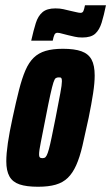

<svg xmlns="http://www.w3.org/2000/svg" viewBox="-20 -704 424 732"><path d="M125 8Q81 8 54.5 -1Q28 -10 16 -31.5Q4 -53 4 -89Q4 -118 10 -159Q16 -200 28 -255Q41 -316 52.5 -361Q64 -406 77 -436Q90 -466 108.5 -484Q127 -502 154 -510Q181 -518 220 -518Q264 -518 290.5 -508.5Q317 -499 329 -477Q341 -455 341 -416Q341 -388 335 -348.5Q329 -309 318 -255Q305 -194 294.5 -149Q284 -104 270.5 -74Q257 -44 238.5 -26Q220 -8 192.5 0Q165 8 125 8ZM141 -101Q146 -101 150 -102.5Q154 -104 158 -111.5Q162 -119 166.5 -135.5Q171 -152 177 -181Q183 -210 192 -255Q204 -317 210 -349Q216 -381 216 -394Q216 -402 214.5 -405Q213 -408 210.5 -408.5Q208 -409 204 -409Q197 -409 192.5 -406Q188 -403 183.5 -389Q179 -375 172 -343.5Q165 -312 154 -255Q142 -193 135.5 -161Q129 -129 129 -116Q129 -109 130.5 -106Q132 -103 135 -102Q138 -101 141 -101ZM99 -549Q108 -589 116.5 -616Q125 -643 142 -657.5Q159 -672 191 -672Q209 -672 221.5 -669Q234 -666 247 -663Q257 -661 269 -658Q281 -655 287 -655Q295 -655 298 -662Q301 -669 304 -684H384Q376 -645 367.5 -617.5Q359 -590 343 -575.5Q327 -561 294 -561Q277 -561 265 -564Q253 -567 239 -570Q229 -572 217.5 -575.5Q206 -579 199 -579Q191 -579 187.5 -571.5Q184 -564 181 -549Z"/></svg>

Font: Saira UltraCondensed Black
Style: Italic
Weight: 900
Width: 1
Italic angle: -12°
Designer: Hector Gatti with collaboration of the Omnibus-Type team
Foundry: Omnibus-Type
Version: Version 1.101